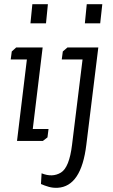

<svg xmlns="http://www.w3.org/2000/svg" viewBox="-20 -671 540 914"><path d="M125 -560 134 -651H208L199 -560ZM384 -560 393 -651H467L457 -560ZM279 -426 301 -445H448L391 18Q367 217 254 223Q232 224 212.5 218.5Q193 213 175 205L178 154Q230 175 270 150.5Q310 126 323 18L373 -388H274ZM36 -426 57 -445H183L136 -57H211L206 -17L184 0H61L108 -388H31Z"/></svg>

Font: Zilla Slab Regular
Style: Italic
Weight: 400
Italic angle: -6°
Designer: Typotheque.com
Foundry: Typotheque type foundry
Version: Version 1.1; 2017; ttfautohint (v1.6)